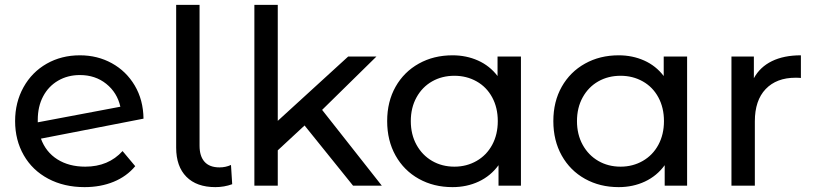

<svg xmlns="http://www.w3.org/2000/svg" viewBox="-20 -762 3341 788"><path d="M483 -142 535 -80Q500 -38 446.5 -16Q393 6 327 6Q243 6 178 -28.5Q113 -63 77.5 -125Q42 -187 42 -265Q42 -342 76.5 -404Q111 -466 171.5 -500.5Q232 -535 308 -535Q380 -535 439 -502.5Q498 -470 533 -411Q568 -352 569 -275L148 -193Q168 -138 215.5 -108Q263 -78 330 -78Q425 -78 483 -142ZM135 -270V-260L474 -324Q461 -382 416 -418Q371 -454 308 -454Q258 -454 218.5 -431Q179 -408 157 -366.5Q135 -325 135 -270Z M703 -156V-742H799V-164Q799 -121 819.5 -98Q840 -75 881 -75Q906 -75 928 -85L933 -6Q900 6 864 6Q787 6 745 -36.5Q703 -79 703 -156Z M1230 -247 1120 -145V0H1024V-742H1120V-266L1409 -530H1525L1302 -311L1547 0H1429Z M2118 -530V0H2026V-84Q1994 -40 1945 -17Q1896 6 1837 6Q1760 6 1699 -28Q1638 -62 1603.5 -123.5Q1569 -185 1569 -265Q1569 -345 1603.5 -406Q1638 -467 1699 -501Q1760 -535 1837 -535Q1894 -535 1942 -513.5Q1990 -492 2022 -450V-530ZM2023 -265Q2023 -320 2000 -362.5Q1977 -405 1936 -428Q1895 -451 1845 -451Q1794 -451 1753.5 -428Q1713 -405 1689.5 -362.5Q1666 -320 1666 -265Q1666 -210 1689.5 -167.5Q1713 -125 1753.5 -101.5Q1794 -78 1845 -78Q1895 -78 1936 -101.5Q1977 -125 2000 -167.5Q2023 -210 2023 -265Z M2800 -530V0H2708V-84Q2676 -40 2627 -17Q2578 6 2519 6Q2442 6 2381 -28Q2320 -62 2285.5 -123.5Q2251 -185 2251 -265Q2251 -345 2285.5 -406Q2320 -467 2381 -501Q2442 -535 2519 -535Q2576 -535 2624 -513.5Q2672 -492 2704 -450V-530ZM2705 -265Q2705 -320 2682 -362.5Q2659 -405 2618 -428Q2577 -451 2527 -451Q2476 -451 2435.5 -428Q2395 -405 2371.5 -362.5Q2348 -320 2348 -265Q2348 -210 2371.5 -167.5Q2395 -125 2435.5 -101.5Q2476 -78 2527 -78Q2577 -78 2618 -101.5Q2659 -125 2682 -167.5Q2705 -210 2705 -265Z M3267 -535V-442Q3259 -443 3245 -443Q3167 -443 3122.5 -396.5Q3078 -350 3078 -264V0H2982V-530H3074V-441Q3099 -487 3148 -511Q3197 -535 3267 -535Z"/></svg>

Font: Montserrat Alternates Medium
Style: Regular
Weight: 500
Designer: Julieta Ulanovsky
Foundry: Julieta Ulanovsky
Version: Version 7.200